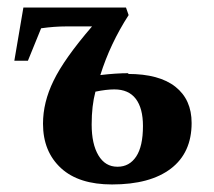

<svg xmlns="http://www.w3.org/2000/svg" viewBox="-20 -478 566 509"><path d="M321 -284 319 -282Q402 -282 445 -248Q488 -214 488 -152Q488 -73 433 -31Q378 11 277 11Q189 11 142 -32Q94 -76 94 -150Q94 -207 122 -264Q150 -322 224 -408H156Q124 -408 89 -403L54 -317H18L42 -458H314L321 -438Q272 -362 246 -279Q288 -284 321 -284ZM291 -36H292Q323 -36 341 -63Q359 -90 359 -144Q359 -191 340 -216Q321 -241 283 -241Q262 -241 233 -235Q223 -198 223 -148Q223 -96 241 -66Q259 -36 291 -36Z"/></svg>

Font: Libra Serif Modern
Style: Bold Italic
Weight: 700
Italic angle: -12°
Designer: Stefan Peev, Context Ltd
Foundry: Stefan Peev, Context Ltd
Version: Version 1.000